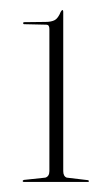

<svg xmlns="http://www.w3.org/2000/svg" viewBox="-20 -729 222 381"><path d="M28 -681Q26 -681 26 -683Q26 -685 28 -685L70.5 -685.5Q82 -685.5 88.8 -689.2Q95.5 -693 100.5 -705.5Q102.5 -709 104 -709Q105.5 -709 105.5 -705.5V-389.5Q105.5 -379 112.5 -376.5L154.5 -371.5Q156.5 -370.5 156.5 -370Q156.5 -368 154.5 -368H27.5Q25 -368 25 -370Q25 -371 27.5 -372L70 -376.5Q78 -379 78 -389.5V-671.5Q78 -680 72 -680Z"/></svg>

Font: Fraunces 144pt S000 Thin
Style: Regular
Weight: 100
Version: Version 1.000; ttfautohint (v1.8.3)